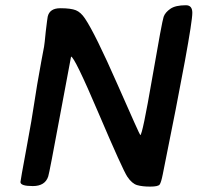

<svg xmlns="http://www.w3.org/2000/svg" viewBox="-20 -710 740 719"><path d="M246.1 -498Q245.6 -498 205.3 -280.3Q165 -62.5 160.6 -49.3Q148.9 -13.2 102.8 -13.2Q56.6 -13.2 56.6 -28.3Q56.6 -33.7 78.6 -152.1Q100.6 -270.5 108.6 -326.4Q116.7 -382.3 134.8 -481L145 -535.2L147.5 -554.2L151.4 -592.3Q157.2 -641.1 158.7 -647.9Q166 -679.2 205.8 -679.2Q245.6 -679.2 264.2 -671.6Q282.7 -664.1 298.3 -640.6Q336.4 -584 419.9 -394Q503.4 -204.1 505.4 -204.1Q513.2 -204.1 550 -417.5Q586.9 -630.9 592.8 -647.2Q598.6 -663.6 617.9 -677Q637.2 -690.4 676.3 -690.4Q700.2 -690.4 700.2 -662.1Q700.2 -604 589.4 -56.6Q583.5 -26.9 577.9 -19Q572.3 -11.2 542.5 -11.2Q512.7 -11.2 493.4 -16.8Q474.1 -22.5 456.8 -48.3Q439.5 -74.2 349.1 -286.1Q258.8 -498 246.1 -498Z"/></svg>

Font: Averia Sans Libre
Style: Bold Italic
Weight: 700
Italic angle: -6.90001°
Version: Version 1.002